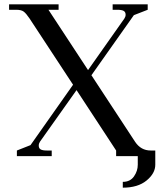

<svg xmlns="http://www.w3.org/2000/svg" viewBox="-20 -722 757 888"><path d="M22 -676.8V-702.1H251V-676.8H204.1L387.2 -397.9L555.2 -636.2Q561 -645 561 -653.8Q561 -666.5 552 -671.6Q543 -676.8 522.9 -676.8H501V-702.1H663.1V-676.8L599.1 -651.9L402.8 -374L605 -65.9Q631.8 -25.9 676.8 -25.9H698.2V40Q698.2 79.6 658 112.8Q617.7 146 547.9 146V119.1Q582 119.1 599.6 94Q617.2 68.8 617.2 40V0H517.1V-25.9L334 -305.2L165 -66.9Q159.2 -58.1 159.2 -48.8Q159.2 -36.1 168 -31Q176.8 -25.9 196.8 -25.9H219.2V0H58.1V-25.9L121.1 -50.8L317.9 -330.1L116.2 -637.2Q100.6 -660.2 89.4 -668.5Q78.1 -676.8 55.2 -676.8Z"/></svg>

Font: Dihjauti S
Style: Bold
Weight: 700
Designer: T. Christopher White
Version: Version 3.0.0